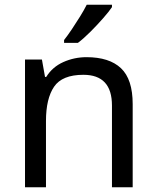

<svg xmlns="http://www.w3.org/2000/svg" viewBox="-20 -786 658 806"><path d="M343 -546Q439 -546 488 -499.5Q537 -453 537 -349V0H450V-343Q450 -472 330 -472Q241 -472 207 -422Q173 -372 173 -278V0H85V-536H156L169 -463H174Q200 -505 246 -525.5Q292 -546 343 -546ZM450 -766V-756Q438 -738 413 -709.5Q388 -681 359.5 -652.5Q331 -624 307 -606H249V-618Q264 -637 281.5 -663Q299 -689 316 -716.5Q333 -744 344 -766Z"/></svg>

Font: Noto Sans IKEA
Style: Regular
Weight: 400
Designer: Monotype Design Team
Foundry: Monotype Imaging Inc.
Version: Version 2.001